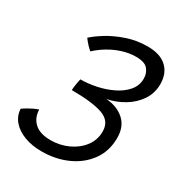

<svg xmlns="http://www.w3.org/2000/svg" viewBox="-160 -780 836 892"><g transform="rotate(30 258.0 -333.5)"><path d="M191 1.5Q139 1.5 98.2 -14Q57.5 -29.5 33.8 -57.2Q10 -85 8.5 -122Q18.5 -129 31.2 -136.5Q44 -144 58.2 -150.8Q72.5 -157.5 85 -161.5Q86 -117.5 115.2 -91Q144.5 -64.5 200.5 -64.5Q251 -64.5 294.5 -84.5Q338 -104.5 364.8 -139.8Q391.5 -175 391.5 -220.5Q391.5 -277 336.2 -296.2Q281 -315.5 171 -315.5Q171 -325.5 173.8 -344Q176.5 -362.5 180.5 -378.5Q221.5 -378.5 265.2 -387.8Q309 -397 347.5 -415.8Q386 -434.5 410 -462.8Q434 -491 434 -528.5Q434 -557.5 416.8 -578.2Q399.5 -599 353.5 -599Q315.5 -599 279.2 -587.2Q243 -575.5 211.2 -556.2Q179.5 -537 155.5 -514Q147.5 -520.5 138.2 -530Q129 -539.5 121.8 -548.5Q114.5 -557.5 111.5 -562Q134 -583 173.2 -607.2Q212.5 -631.5 264.8 -649.5Q317 -667.5 376 -667.5Q443 -667.5 478.2 -634.8Q513.5 -602 513.5 -545Q513.5 -495.5 487.2 -457Q461 -418.5 419.2 -393.8Q377.5 -369 331 -360Q391 -355.5 428 -322Q465 -288.5 465 -228.5Q465 -158 427.8 -106.2Q390.5 -54.5 328.2 -26.5Q266 1.5 191 1.5Z"/></g></svg>

Font: Grandstander Thin Light
Style: Italic
Weight: 300
Italic angle: -15°
Version: Version 1.200